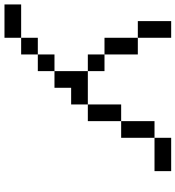

<svg xmlns="http://www.w3.org/2000/svg" viewBox="18 -674 809 886"><g transform="rotate(90 423.0 -230.5)"><path d="M615.4 -538.5V-615.4H769.2V-538.5ZM0 153.8V76.9H153.8V153.8ZM153.8 76.9V0H230.8V76.9ZM230.8 0V-76.9H307.7V0ZM307.7 -76.9V-230.8H461.5V-153.8H384.6V-76.9ZM230.8 -230.8V-307.7H307.7V-230.8ZM461.5 -230.8V-384.6H538.5V-230.8ZM153.8 -307.7V-461.5H230.8V-307.7ZM76.9 -461.5V-615.4H153.8V-461.5ZM538.5 -384.6V-538.5H615.4V-384.6Z"/></g></svg>

Font: Mintsoda - Lime Green 13x16
Style: Regular
Weight: 400
Designer: Mintsoda-15
Version: Version 1.0